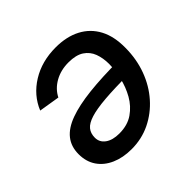

<svg xmlns="http://www.w3.org/2000/svg" viewBox="-143 -699 858 858"><g transform="rotate(-45 285.5 -270.0)"><path d="M312 -550.8Q380.4 -550.8 429.9 -524.9Q479.5 -499 505.9 -449.5Q532.2 -399.9 531.2 -328.1Q530.8 -257.3 508.1 -195.8Q485.4 -134.3 444.3 -87.9Q403.3 -41.5 348.9 -15.1Q294.4 11.2 230.5 11.2Q176.3 11.2 134.8 -7.1Q93.3 -25.4 70.1 -59.3Q46.9 -93.3 46.9 -140.6Q46.9 -188.5 72.8 -221.2Q98.6 -253.9 151.4 -273.2Q204.1 -292.5 283.7 -301.3Q363.3 -310.1 471.2 -310.1L458 -235.4Q367.7 -235.4 307.9 -230.5Q248 -225.6 213.6 -214.8Q179.2 -204.1 164.8 -186.3Q150.4 -168.5 150.4 -141.6Q150.4 -112.3 174.8 -94.7Q199.2 -77.1 241.2 -77.1Q293.5 -77.1 329.1 -101.8Q364.7 -126.5 386.5 -165Q408.2 -203.6 418.2 -247.3Q428.2 -291 428.7 -329.6Q428.7 -366.7 417.5 -397Q406.2 -427.2 379.2 -445.1Q352.1 -462.9 305.2 -462.9Q255.9 -462.9 218 -441.4Q180.2 -419.9 162.1 -383.8L63.5 -399.9Q91.8 -468.8 158 -509.8Q224.1 -550.8 312 -550.8Z"/></g></svg>

Font: Inter 18pt Medium
Style: Italic
Weight: 500
Italic angle: -9.3988°
Designer: Rasmus Andersson
Foundry: rsms
Version: Version 4.001;git-66647c0bb